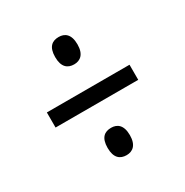

<svg xmlns="http://www.w3.org/2000/svg" viewBox="-122 -705 669 694"><g transform="rotate(-30 212.5 -357.5)"><path d="M213 -490C238 -490 259 -505 259 -547C259 -590 238 -604 213 -604C186 -604 166 -590 166 -547C166 -505 186 -490 213 -490ZM40 -326H385V-389H40ZM213 -111C238 -111 259 -126 259 -168C259 -211 238 -225 213 -225C186 -225 166 -211 166 -168C166 -126 186 -111 213 -111Z"/></g></svg>

Font: Noto Serif Armenian ExtraCondensed SemiBold
Style: Regular
Weight: 600
Width: 2
Designer: Monotype Design Team
Foundry: Monotype Imaging Inc.
Version: Version 2.008